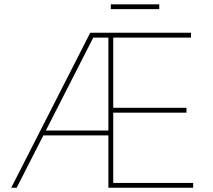

<svg xmlns="http://www.w3.org/2000/svg" viewBox="-20 -881 999 901"><path d="M32.7 0 403.4 -727.3H876.4V-704.5H511.4V-375H855.1V-352.3H511.4V-22.7H886.4V0H488.6V-245.7H183.6L58.2 0ZM195.3 -268.5H488.6V-704.5H417.6ZM727.3 -860.8V-838.1H500V-860.8Z"/></svg>

Font: Inter P Thin
Style: Regular
Weight: 100
Designer: Rasmus Andersson
Foundry: rsms
Version: Version 3.018;git-588b23468